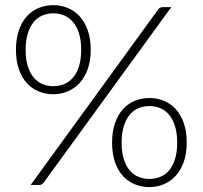

<svg xmlns="http://www.w3.org/2000/svg" viewBox="-20 -736 807 764"><path d="M341 -537.5Q341 -494 329 -460.8Q317 -427.5 296.5 -405.5Q276 -383.5 249 -372.2Q222 -361 192 -361Q161 -361 133.8 -372.2Q106.5 -383.5 86.5 -405.5Q66.5 -427.5 55 -460.8Q43.5 -494 43.5 -537.5Q43.5 -581.5 55 -615Q66.5 -648.5 86.5 -670.8Q106.5 -693 133.8 -704.2Q161 -715.5 192 -715.5Q223 -715.5 250 -704.2Q277 -693 297.2 -670.8Q317.5 -648.5 329.2 -615Q341 -581.5 341 -537.5ZM303 -537.5Q303 -576 294.2 -603.5Q285.5 -631 270.2 -648.8Q255 -666.5 234.8 -674.8Q214.5 -683 192 -683Q169.5 -683 149.5 -674.8Q129.5 -666.5 114.5 -648.8Q99.5 -631 90.8 -603.5Q82 -576 82 -537.5Q82 -499 90.8 -471.8Q99.5 -444.5 114.5 -427Q129.5 -409.5 149.5 -401.2Q169.5 -393 192 -393Q214.5 -393 234.8 -401.2Q255 -409.5 270.2 -427Q285.5 -444.5 294.2 -471.8Q303 -499 303 -537.5ZM609.5 -698.5Q612.5 -702.5 616.8 -705Q621 -707.5 628 -707.5H661.5L153.5 -9Q147 0 136 0H102ZM723 -168Q723 -124.5 711 -91.2Q699 -58 678.8 -36Q658.5 -14 631.5 -2.8Q604.5 8.5 574.5 8.5Q543.5 8.5 516.2 -2.8Q489 -14 469 -36Q449 -58 437.5 -91.2Q426 -124.5 426 -168Q426 -212 437.5 -245.5Q449 -279 469 -301.2Q489 -323.5 516.2 -334.8Q543.5 -346 574.5 -346Q605.5 -346 632.5 -334.8Q659.5 -323.5 679.8 -301.2Q700 -279 711.5 -245.5Q723 -212 723 -168ZM685 -168Q685 -206.5 676.2 -234.2Q667.5 -262 652.5 -279.8Q637.5 -297.5 617.2 -305.8Q597 -314 574.5 -314Q552 -314 531.8 -305.8Q511.5 -297.5 496.5 -279.8Q481.5 -262 472.8 -234.2Q464 -206.5 464 -168Q464 -129.5 472.8 -102.2Q481.5 -75 496.5 -57.5Q511.5 -40 531.8 -32Q552 -24 574.5 -24Q597 -24 617.2 -32Q637.5 -40 652.5 -57.5Q667.5 -75 676.2 -102.2Q685 -129.5 685 -168Z"/></svg>

Font: Lato TR Light
Style: Regular
Weight: 300
Designer: Lukasz Dziedzic
Foundry: Lukasz Dziedzic
Version: Version 1.104 2013